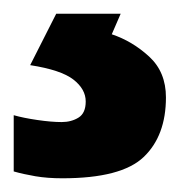

<svg xmlns="http://www.w3.org/2000/svg" viewBox="-38 -20 263 280"><path d="M204 122Q204 178 171.5 209Q139 240 53 240Q31 240 13.5 237Q-4 234 -18 230V148Q-4 152 16.5 155Q37 158 52 158Q66 158 76.5 151.5Q87 145 87 128Q87 110 69 96Q51 82 6 75L44 0H138L125 30Q155 40 179.5 62.5Q204 85 204 122Z"/></svg>

Font: Noto Sans Duployan
Style: Bold
Weight: 700
Designer: David Corbett
Foundry: David Corbett
Version: Version 3.001